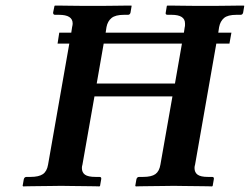

<svg xmlns="http://www.w3.org/2000/svg" viewBox="-20 -666 894 687"><path d="M641 -569Q642 -572 642 -575.5Q642 -579 642 -582Q642 -613 594 -613H580Q571 -613 573 -621L577 -645L579 -646Q579 -646 594.5 -646Q610 -646 633 -645.5Q656 -645 678.5 -645Q701 -645 716 -645Q729 -645 751.5 -645Q774 -645 797 -645.5Q820 -646 836 -646Q852 -646 852 -646L854 -645L850 -621Q848 -613 841 -613H826Q795 -613 781.5 -601.5Q768 -590 764 -569L761 -549H808L801 -510H754L678 -77Q677 -74 676.5 -71Q676 -68 676 -65Q676 -49 687 -41Q698 -33 724 -33H739Q747 -33 745 -24L741 -1L739 1Q739 1 723 0.5Q707 0 683.5 0Q660 0 637.5 -0.5Q615 -1 602 -1Q587 -1 564.5 -0.5Q542 0 519.5 0Q497 0 481.5 0.5Q466 1 466 1L464 -1L468 -24Q470 -33 478 -33H492Q522 -33 536 -43Q550 -53 554 -77L597 -321H318L275 -77Q274 -74 273.5 -71Q273 -68 273 -65Q273 -49 284 -41Q295 -33 322 -33H336Q344 -33 342 -24L338 -1L336 1Q336 1 320 0.5Q304 0 281 0Q258 0 235.5 -0.5Q213 -1 199 -1Q184 -1 161.5 -0.5Q139 0 116.5 0Q94 0 78.5 0.5Q63 1 63 1L61 -1L65 -24Q67 -33 75 -33H89Q119 -33 133.5 -43Q148 -53 152 -77L228 -510H186L192 -549H235L238 -569Q240 -577 240 -582Q240 -613 191 -613H177Q170 -613 170 -621L175 -645L177 -646Q177 -646 192.5 -646Q208 -646 230.5 -645.5Q253 -645 275.5 -645Q298 -645 313 -645Q326 -645 348.5 -645Q371 -645 394.5 -645.5Q418 -646 434 -646Q450 -646 450 -646L451 -645L447 -621Q445 -613 438 -613H424Q393 -613 379 -601.5Q365 -590 361 -569L358 -549H638ZM631 -510H351L326 -367H606Z"/></svg>

Font: Libertinus Serif Semibold Italic
Style: Regular
Weight: 600
Italic angle: -11.5°
Designer: Philipp H. Poll, Khaled Hosny
Foundry: Caleb Maclennan
Version: Version 7.051;RELEASE